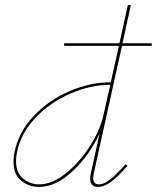

<svg xmlns="http://www.w3.org/2000/svg" viewBox="-20 -731 616 754"><path d="M348 -49Q346 -37 346 -32Q346 -7 368 -7Q389 -7 413.5 -27Q438 -47 473 -86L481 -80Q445 -39 417.5 -18Q390 3 365 3Q334 3 334 -29Q334 -39 337 -51L371 -207Q332 -122 266 -59.5Q200 3 133 3Q93 3 63 -21.5Q33 -46 33 -97Q33 -117 37 -134Q53 -212 112 -275Q171 -338 253 -373Q335 -408 415 -408L447 -551H232V-561H449L482 -711H494L461 -561H576V-551H459ZM386 -278 413 -398Q336 -398 256.5 -363.5Q177 -329 119.5 -268.5Q62 -208 47 -134Q43 -117 43 -99Q43 -53 70.5 -30Q98 -7 134 -7Q184 -7 237.5 -49.5Q291 -92 332 -155.5Q373 -219 386 -278Z"/></svg>

Font: Ysabeau Hairline
Style: Italic
Weight: 100
Italic angle: -12°
Designer: Christian Thalmann (Catharsis Fonts)
Version: Version 0.003